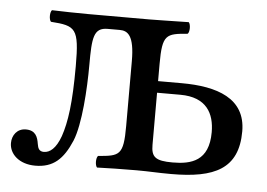

<svg xmlns="http://www.w3.org/2000/svg" viewBox="-40 -481 757 544"><g transform="rotate(5 339.0 -209.5)"><path d="M568 -126C568 -44 518 -31 465 -31C416 -31 404 -41 404 -76V-224H470C545 -224 568 -179 568 -126ZM249 -392H283C306 -392 325 -380 325 -307V-122C325 -39 314 -36 253 -31C247 -25 247 -4 253 2C286 1 321.3 0 365 0C403.6 0 423.4 2 464 2C587 2 654 -29 654 -136C654 -230 572 -257 471 -257H404V-306C404 -390 415 -393 476 -398C482 -404 482 -425 476 -431C442 -430 364 -429 364 -429H189C156 -429 117 -430 87 -431C81 -425 81 -404 87 -398C157.7 -393 168 -387 168 -279C168 -174 160 -119 146 -78C133 -42 116 -29 99 -29C86 -29 82 -37 80 -50C77 -69 71 -88 43 -88C18 -88 4 -68 4 -46C4 -15 32 12 78 12C129 12 157 -14 180 -68C200 -116 206 -218 206 -286C206 -364 209 -392 249 -392Z"/></g></svg>

Font: Libertinus Math
Style: Regular
Weight: 400
Designer: Philipp H. Poll
Foundry: Khaled Hosny
Version: Version 6.2